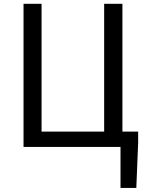

<svg xmlns="http://www.w3.org/2000/svg" viewBox="-20 -753 758 984"><path d="M597.6 210.1V0H100.6V-733.4H193V-78.6H513.8V-733.4H607.4V-78.6H688.1V-22.8L678.6 210.1Z"/></svg>

Font: Noto Sans HK Thin
Style: Regular
Weight: 100
Designer: Ryoko NISHIZUKA 西塚涼子 (kana, bopomofo & ideographs); Paul D. Hunt (Latin, Greek & Cyrillic); Sandoll Communications 산돌커뮤니
Foundry: Adobe
Version: Version 2.004-H2;hotconv 1.0.118;makeotfexe 2.5.65603